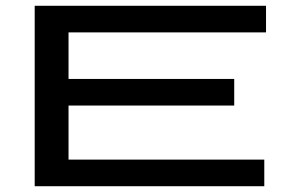

<svg xmlns="http://www.w3.org/2000/svg" viewBox="-20 -644 1040 664"><path d="M100 0V-624H900V-532H217V-371H790V-279H217V-92H894V0Z"/></svg>

Font: Inconsolata UltraExpanded SemiBold
Style: Regular
Weight: 600
Width: 9
Monospace: yes
Designer: Raph Levien, Cyreal, Brenton Simpson
Foundry: Raph Levien, Cyreal, Google
Version: Version 3.001; ttfautohint (v1.8.2.53-6de2)